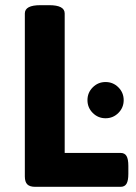

<svg xmlns="http://www.w3.org/2000/svg" viewBox="-20 -722 524 742"><path d="M76 -40V-670Q76 -702 136 -702H170Q230 -702 230 -670V-131H446Q462 -131 469 -119Q476 -107 476 -81V-50Q476 -24 469 -12Q462 0 446 0H116Q95 0 85.5 -9.5Q76 -19 76 -40ZM318 -335Q318 -364 338.5 -384.5Q359 -405 388 -405Q417 -405 437.5 -384.5Q458 -364 458 -335Q458 -306 437.5 -285.5Q417 -265 388 -265Q359 -265 338.5 -285.5Q318 -306 318 -335Z"/></svg>

Font: Asap-Bold
Style: Bold
Weight: 700
Designer: Pablo Cosgaya
Foundry: Omnibus-Type
Version: Version 2.000; ttfautohint (v1.8)